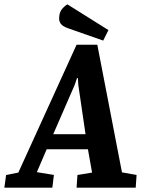

<svg xmlns="http://www.w3.org/2000/svg" viewBox="-69 -860 650 880"><path d="M-49 0 -41 -58 15 -69 282 -655H377L490 -70L557 -58L553 0H282L286 -58L353 -69L334 -176H145L100 -71L178 -58L171 0ZM175 -245H323L290 -470L288 -502H284L273 -470ZM404 -674 247 -729Q218 -739 210 -750.5Q202 -762 202 -774Q202 -802 214 -817Q226 -832 240 -840L428 -722Z"/></svg>

Font: Faustina Light
Style: Bold Italic
Weight: 700
Italic angle: -8°
Version: Version 1.200